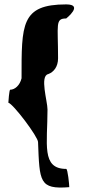

<svg xmlns="http://www.w3.org/2000/svg" viewBox="-20 -740 386 873"><path d="M18 -273C40 -268 153 -118 153 -94C160 86 158 122 295 111C295 100 288 28 281 28C167 28 196 -86 196 -242C196 -280 160 -394 199 -403C224 -412 244 -436 244 -475C244 -629 230 -656 281 -656C281 -656 362 -720 281 -720C75 -720 78 -629 78 -384C70 -351 47 -332 26 -332C22 -330 18 -278 18 -273Z"/></svg>

Font: Ampere
Style: SCUltCnd
Weight: 400
Version: Version 1